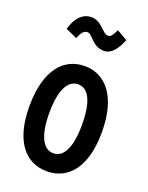

<svg xmlns="http://www.w3.org/2000/svg" viewBox="-133 -754 641 832"><g transform="rotate(20 187.5 -338.0)"><path d="M269 -671C258 -649 252 -634 236 -634C210 -634 193 -685 142 -685C102 -685 73 -653 58 -601L111 -577C121 -603 131 -618 148 -618C173 -618 187 -566 242 -566C275 -566 299 -596 318 -643ZM188 9C284 9 355 -67 355 -231C355 -397 284 -476 188 -476C91 -476 21 -397 21 -231C21 -67 91 9 188 9ZM188 -74C141 -74 112 -128 112 -232C112 -341 142 -392 188 -392C235 -392 263 -341 263 -232C263 -128 235 -74 188 -74Z"/></g></svg>

Font: Inconsolata Condensed
Style: Bold
Weight: 700
Width: 3
Monospace: yes
Designer: Raph Levien, Cyreal, Brenton Simpson
Foundry: Raph Levien, Cyreal, Google
Version: Version 3.100